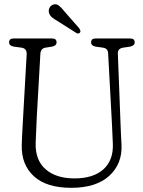

<svg xmlns="http://www.w3.org/2000/svg" viewBox="-20 -884 684 918"><path d="M515.5 -287.5 497 -629Q496 -652.5 473 -656L437.5 -661Q415.5 -665 415.5 -681.5Q415.5 -700 437 -700H602.5Q624 -700 624 -681.5Q624 -666 602 -661L568 -656Q542 -651.5 543.5 -627.5L556.5 -287.5Q557.5 -263.5 558.5 -240Q559.5 -216.5 561 -191Q565 -100.5 502.2 -43.2Q439.5 14 321 14Q202 14 141.8 -41.5Q81.5 -97 84 -190.5Q84.5 -206.5 85.5 -230.5Q86.5 -254.5 88 -279.5Q89.5 -304.5 90.5 -324L107.5 -624Q109 -651.5 84 -656L46 -661Q23.5 -665 23.5 -681.5Q23.5 -700 45 -700H229Q250.5 -700 250.5 -681.5Q250.5 -665.5 228.5 -661L196.5 -656Q174.5 -652 173 -626.5L156 -327Q154 -288.5 153 -258Q152 -227.5 150.5 -201Q148 -118.5 198 -74.8Q248 -31 336 -31Q426.5 -31 474.8 -74.8Q523 -118.5 519.5 -197.5Q518 -229 517.2 -248.8Q516.5 -268.5 515.5 -287.5ZM290.5 -826.5 359.5 -748Q362 -743 364 -738Q366 -733 362.5 -728.5Q356 -720.5 345.5 -726L255.5 -783Q239.5 -792 229 -800.8Q218.5 -809.5 214.5 -822Q211 -834.5 216.2 -845.8Q221.5 -857 234 -862Q249.5 -867 262.2 -856.8Q275 -846.5 290.5 -826.5Z"/></svg>

Font: Fraunces 144pt S100 Light
Style: Regular
Weight: 300
Version: Version 1.000; ttfautohint (v1.8.3)